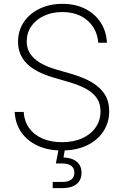

<svg xmlns="http://www.w3.org/2000/svg" viewBox="-20 -758 634 982"><path d="M296.4 11.7Q225.1 11.7 171.9 -13.2Q118.7 -38.1 88.4 -82.3Q58.1 -126.5 55.2 -185.5H101.1Q104 -138.2 128.7 -103.5Q153.3 -68.8 196.5 -49.8Q239.7 -30.8 296.4 -30.8Q355.5 -30.8 399.9 -50.5Q444.3 -70.3 469.2 -106.2Q494.1 -142.1 494.1 -189Q494.1 -226.1 477.1 -253.2Q460 -280.3 425 -300.8Q390.1 -321.3 335.4 -337.4L252.4 -361.8Q161.6 -388.2 116.9 -433.1Q72.3 -478 72.3 -544.4Q72.3 -601.1 101.6 -644.8Q130.9 -688.5 182.4 -713.4Q233.9 -738.3 299.3 -738.3Q365.7 -738.3 415.8 -712.9Q465.8 -687.5 494.9 -642.8Q523.9 -598.1 526.9 -539.6H482.4Q477.1 -609.4 427.7 -652.8Q378.4 -696.3 298.3 -696.3Q246.1 -696.3 204.8 -677Q163.6 -657.7 140.1 -623.8Q116.7 -589.8 116.7 -545.9Q116.7 -510.7 134 -483.9Q151.4 -457 184.8 -437Q218.3 -417 266.6 -402.8L347.7 -379.4Q393.1 -365.7 428.5 -348.4Q463.9 -331.1 488.5 -308.1Q513.2 -285.2 525.9 -255.9Q538.6 -226.6 538.6 -189.5Q538.6 -131.3 508.5 -85.7Q478.5 -40 424.1 -14.2Q369.6 11.7 296.4 11.7ZM249.5 204.1V172.4H300.3Q329.6 172.4 345 160.2Q360.4 147.9 360.4 125.5Q360.4 103 345 90.6Q329.6 78.1 298.3 78.1H265.6L283.7 -13.7H313V0L304.7 47.4Q348.6 48.8 372.8 69.3Q397 89.8 397 125.5Q397 163.1 371.3 183.6Q345.7 204.1 300.3 204.1Z"/></svg>

Font: Inter 24pt ExtraLight
Style: Regular
Weight: 250
Designer: Rasmus Andersson
Foundry: rsms
Version: Version 4.001;git-66647c0bb